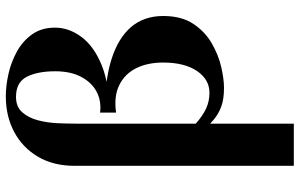

<svg xmlns="http://www.w3.org/2000/svg" viewBox="-205 -575 1030 660"><g transform="rotate(-90 310.0 -245.0)"><path d="M70 250V-504Q70 -576 101 -629Q132 -682 186 -711Q240 -740 309 -740Q345 -740 385.5 -731Q426 -722 462.5 -702Q499 -682 522 -649.5Q545 -617 545 -571Q545 -523 513 -480Q481 -437 416 -410.5Q351 -384 253 -384V-416Q292 -411 324 -427.5Q356 -444 375.5 -480.5Q395 -517 395 -570Q395 -631 376 -668Q357 -705 307 -705Q273 -705 254 -683.5Q235 -662 226.5 -629.5Q218 -597 216.5 -562Q215 -527 215 -500V250ZM338 10Q299 10 273.5 0.5Q248 -9 228.5 -25.5Q209 -42 188 -64L215 -87Q242 -63 267 -51.5Q292 -40 321 -40Q367 -40 396 -83Q425 -126 425 -199Q425 -253 405.5 -292Q386 -331 347.5 -350Q309 -369 253 -361V-400Q362 -400 435.5 -377Q509 -354 547 -309.5Q585 -265 585 -199Q585 -136 558 -95.5Q531 -55 491 -32Q451 -9 409.5 0.5Q368 10 338 10Z"/></g></svg>

Font: Brygada 1918
Style: Bold
Weight: 700
Designer: Mateusz Machalski | Borys Kosmynka | Przemek Hoffer
Foundry: NIEPODLEGLA 2018
Version: Version 3.006